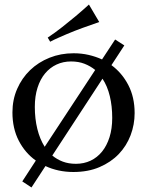

<svg xmlns="http://www.w3.org/2000/svg" viewBox="-20 -741 641 837"><path d="M136.2 -41Q89.4 -74.2 61.8 -127.7Q34.2 -181.2 34.2 -251Q34.2 -306.2 54.7 -353.3Q75.2 -400.4 111.1 -435.1Q147 -469.7 195.8 -489.3Q244.6 -508.8 300.8 -508.8Q335 -508.8 366 -501.7Q397 -494.6 424.8 -481.9L481.9 -568.8L522 -543L465.8 -457Q511.7 -423.3 539.3 -370.4Q566.9 -317.4 566.9 -248Q566.9 -197.8 549.3 -151.4Q531.7 -105 497.6 -69.3Q463.4 -33.7 413.8 -12.5Q364.3 8.8 299.8 8.8Q266.6 8.8 235.8 2.2Q205.1 -4.4 178.2 -17.1L117.2 76.2L77.1 49.8ZM131.8 -274.9Q131.8 -223.1 142.8 -178.7Q153.8 -134.3 174.8 -101.1L395 -436Q374 -453.1 348.1 -463.1Q322.3 -473.1 290 -473.1Q255.4 -473.1 226.6 -459.7Q197.8 -446.3 176.5 -420.9Q155.3 -395.5 143.6 -358.6Q131.8 -321.8 131.8 -274.9ZM311 -26.9Q345.7 -26.9 374.8 -40.5Q403.8 -54.2 424.8 -80.1Q445.8 -106 457.5 -143.1Q469.2 -180.2 469.2 -227.1Q469.2 -278.3 458.7 -322Q448.2 -365.7 426.8 -397.9L208 -63Q228.5 -45.9 253.9 -36.4Q279.3 -26.9 311 -26.9ZM412.6 -645Q376.5 -632.8 339.4 -619.1Q323.2 -613.3 305.7 -606.4Q288.1 -599.6 270 -591.8Q252 -584 233.6 -575.9Q215.3 -567.9 198.7 -559.1L188 -577.1Q219.7 -598.1 251.2 -623Q282.7 -647.9 309.1 -669.9Q339.4 -695.3 367.7 -721.2Z"/></svg>

Font: Marcellus
Style: Regular
Weight: 400
Designer: Astigmatic (AOETI)
Foundry: Astigmatic (AOETI)
Version: Version 1.000